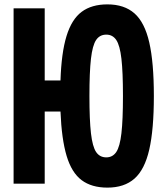

<svg xmlns="http://www.w3.org/2000/svg" viewBox="-20 -838 740 876"><path d="M470 18Q398 18 352.5 -16Q307 -50 284 -126.5Q261 -203 256 -329H184V0H42V-800H184V-471H256Q260 -597 283.5 -673.5Q307 -750 352.5 -784Q398 -818 470 -818Q547 -818 593.5 -777Q640 -736 661 -644.5Q682 -553 682 -400Q682 -247 661 -155.5Q640 -64 593.5 -23Q547 18 470 18ZM465 -120Q494 -120 510.5 -144.5Q527 -169 534 -230Q541 -291 541 -400Q541 -509 534 -570Q527 -631 510.5 -655.5Q494 -680 465 -680Q435 -680 418.5 -655.5Q402 -631 395 -570Q388 -509 388 -400Q388 -291 395 -230Q402 -169 418.5 -144.5Q435 -120 465 -120Z"/></svg>

Font: Martian Mono SemiBold
Style: Regular
Weight: 600
Monospace: yes
Designer: Roman Shamin
Foundry: Evil Martians
Version: Version 1.000; ttfautohint (v1.8.4.7-5d5b)